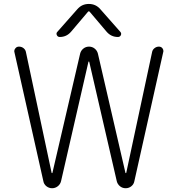

<svg xmlns="http://www.w3.org/2000/svg" viewBox="-20 -995 917 993"><path d="M602.5 -830.1Q609.4 -822.3 605 -813Q600.6 -803.7 589.8 -803.7Q554.7 -803.7 531.2 -831.1L444.3 -933.6Q439.5 -939.5 434.6 -933.6L347.7 -831.1Q324.2 -803.7 289.1 -803.7Q278.3 -803.7 273.9 -813.5Q269.5 -823.2 276.4 -830.1L379.9 -947.3Q403.3 -974.6 439.5 -974.6Q475.6 -974.6 499 -947.3ZM766.6 -725.6Q768.6 -737.3 778.8 -745.6Q789.1 -753.9 801.8 -753.9Q813.5 -753.9 820.3 -745.1Q825.2 -738.3 825.2 -730.5Q825.2 -728.5 824.2 -725.6L674.8 -57.6Q671.9 -42 659.2 -31.7Q646.5 -21.5 629.9 -21.5Q613.3 -21.5 600.6 -31.7Q587.9 -42 584 -57.6L441.4 -675.8Q440.4 -676.8 439.5 -676.8Q438.5 -676.8 437.5 -675.8L295.9 -58.6Q292 -42 278.8 -31.7Q265.6 -21.5 249.5 -21.5Q233.4 -21.5 220.2 -31.7Q207 -42 204.1 -58.6L54.7 -724.6Q53.7 -727.5 53.7 -730.5Q53.7 -738.3 59.6 -745.1Q66.4 -753.9 78.1 -753.9Q91.8 -753.9 102.1 -745.6Q112.3 -737.3 114.3 -724.6L247.1 -100.6Q248 -99.6 249 -99.6Q250 -99.6 251 -100.6L394.5 -717.8Q398.4 -733.4 411.1 -743.7Q423.8 -753.9 440.4 -753.9Q457 -753.9 469.7 -743.7Q482.4 -733.4 486.3 -717.8L628.9 -100.6Q629.9 -99.6 630.9 -99.6Q631.8 -99.6 632.8 -100.6Z"/></svg>

Font: irohamaru Light
Style: Regular
Weight: 200
Designer: [Source Han Sans]
Ryoko NISHIZUKA  (kana & ideographs); Paul D. Hunt (Latin, Greek & Cyrillic); Wenlong ZHANG  (bopomofo
Version: Version 1.01